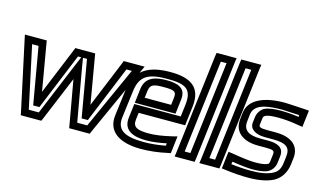

<svg xmlns="http://www.w3.org/2000/svg" viewBox="-89 -994 2169 1298"><g transform="rotate(15 995.5 -345.0)"><path d="M806 -509H714H695L688 -491L554 -165L498 -491L495 -509H476H375H356L349 -491L215 -165L159 -491L156 -509H137H38H3L10 -476L114 8L117 25H135H242H261L269 7L398 -303L453 7L456 25H474H581H600L607 8L826 -476L841 -509H806ZM411 -459 385 -398 230 -25H160L67 -459H112L178 -79L181 -61H200H206H225L232 -79L388 -459H411ZM765 -459 569 -25H499L433 -398L423 -459H451L517 -79L520 -61H539H545H564L571 -79L727 -459H765Z M1020 -519C878 -519 776 -474 758 -329L734 -138C721 -26 805 35 960 35C1018 35 1080 28 1143 14L1163 10L1166 -10L1174 -79L1178 -111L1146 -103C1083 -88 1030 -80 986 -80C907 -80 870 -92 877 -149L883 -197H1183H1208L1211 -222L1224 -329C1242 -473 1159 -519 1020 -519ZM1014 -469C1141 -469 1188 -443 1174 -329L1164 -247H864H839L836 -222L827 -149C815 -54 894 -30 980 -30C1020 -30 1067 -36 1120 -47L1118 -30C1065 -20 1015 -15 966 -15C826 -15 774 -53 784 -138L808 -329C822 -442 883 -469 1014 -469ZM1002 -409C1072 -409 1093 -404 1087 -357L1081 -306H896L902 -357C908 -403 934 -409 1002 -409ZM1008 -459C934 -459 863 -443 852 -357L843 -281L840 -256H865H1100H1125L1128 -281L1137 -357C1148 -443 1084 -459 1008 -459Z M1338 0 1423 -700 1427 -725H1402H1312H1287L1283 -700L1198 0L1194 25H1219H1309H1334L1338 0ZM1291 -25H1251L1330 -675H1370L1291 -25Z M1511 0 1596 -700 1600 -725H1575H1485H1460L1456 -700L1371 0L1367 25H1392H1482H1507L1511 0ZM1464 -25H1424L1503 -675H1543L1464 -25Z M1718 -192H1773C1823 -192 1837 -188 1833 -160L1827 -111C1825 -94 1823 -92 1810 -87C1792 -80 1766 -77 1728 -77C1697 -77 1644 -83 1566 -96L1538 -100L1534 -71L1526 -2L1523 20L1544 23C1603 31 1659 35 1712 35C1783 35 1842 24 1885 2C1931 -22 1961 -70 1968 -128L1973 -170C1984 -259 1923 -309 1812 -309H1756C1704 -309 1693 -315 1695 -333L1700 -374C1702 -390 1705 -393 1716 -399C1730 -406 1757 -410 1803 -410C1845 -410 1893 -406 1948 -396L1977 -392L1980 -421L1988 -486L1991 -509L1968 -511C1886 -516 1837 -519 1820 -519C1670 -519 1573 -471 1562 -380L1557 -335C1545 -237 1622 -192 1718 -192ZM1724 -242C1641 -242 1598 -267 1607 -335L1612 -380C1620 -441 1676 -469 1814 -469C1828 -469 1868 -467 1935 -463L1934 -450C1888 -457 1846 -460 1809 -460C1759 -460 1720 -454 1697 -443C1672 -430 1654 -402 1650 -374L1645 -333C1640 -286 1685 -259 1750 -259H1806C1900 -259 1931 -233 1923 -170L1918 -128C1913 -82 1898 -58 1866 -42C1831 -24 1784 -15 1718 -15C1674 -15 1627 -18 1578 -24L1581 -42C1645 -32 1693 -27 1722 -27C1763 -27 1799 -31 1822 -40C1851 -51 1873 -80 1877 -111L1883 -160C1891 -227 1836 -242 1779 -242H1724Z"/></g></svg>

Font: Gamestation Display Outline
Style: Italic
Weight: 400
Designer: Jonas Hecksher
Foundry: Jonas Hecksher, Playtypeª, e-types AS
Version: Version 1.003